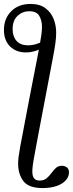

<svg xmlns="http://www.w3.org/2000/svg" viewBox="-35 -729 370 974"><path d="M181 225Q110 225 83.5 189.5Q57 154 57 101Q57 84 59.5 65Q62 46 67.5 15Q73 -16 83 -66Q84 -72 90.5 -106Q97 -140 106.5 -190Q116 -240 126.5 -294Q137 -348 146.5 -396Q156 -444 161.5 -474Q167 -504 167 -505Q170 -521 174 -546.5Q178 -572 178 -593Q178 -624 164.5 -648Q151 -672 113 -672Q79 -672 54 -648.5Q29 -625 29 -581Q29 -544 49 -521.5Q69 -499 108 -499Q127 -499 146 -504.5Q165 -510 188 -522L187 -492Q169 -478 144.5 -470.5Q120 -463 96 -463Q47 -463 16 -493.5Q-15 -524 -15 -577Q-15 -635 22 -672Q59 -709 120 -709Q167 -709 195.5 -687.5Q224 -666 237 -633Q250 -600 250 -563Q250 -538 245.5 -506.5Q241 -475 233 -434L160 -50Q148 15 141 52Q134 89 131.5 108.5Q129 128 129 140Q129 166 138.5 176.5Q148 187 166 187Q188 187 201.5 175.5Q215 164 225.5 149.5Q236 135 248 123.5Q260 112 279 112Q293 112 304 120Q315 128 315 145Q315 168 298 186.5Q281 205 251 215Q221 225 181 225Z"/></svg>

Font: STIX Two Text
Style: Italic
Weight: 400
Italic angle: -12°
Designer: Ross Mills, John Hudson & Paul Hanslow, Tiro Typeworks Ltd; with prior portions MicroPress Inc. and Coen Hoffman, Elsevi
Foundry: Tiro Typeworks Ltd
Version: Version 2.13 b171